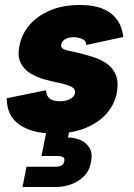

<svg xmlns="http://www.w3.org/2000/svg" viewBox="-20 -527 535 768"><path d="M164 -166Q165 -151 171 -141.5Q177 -132 189 -127Q201 -122 219 -122Q244 -122 260.5 -131Q277 -140 280 -154Q282 -168 272.5 -175.5Q263 -183 246 -188Q229 -193 209 -197Q185 -202 156 -210Q127 -218 101.5 -233.5Q76 -249 62.5 -276Q49 -303 58 -345Q67 -391 98.5 -427.5Q130 -464 181 -485.5Q232 -507 299 -507Q382 -507 424.5 -473Q467 -439 473 -379L325 -347Q325 -359 317.5 -365.5Q310 -372 298.5 -375Q287 -378 275 -378Q252 -378 239.5 -369.5Q227 -361 225 -350Q223 -341 228 -335.5Q233 -330 243 -327Q253 -324 266.5 -321.5Q280 -319 296 -315Q324 -308 354 -298.5Q384 -289 408 -272Q432 -255 443.5 -227Q455 -199 447 -154Q438 -109 406 -72.5Q374 -36 321 -14.5Q268 7 196 7Q108 7 57.5 -28.5Q7 -64 7 -134ZM252 23Q277 23 301 33Q325 43 338 64.5Q351 86 344 122Q337 158 314.5 179.5Q292 201 262.5 211Q233 221 204 221H70L86 140H200Q216 140 225.5 135Q235 130 237 119Q240 106 232 101.5Q224 97 209 97H146L168 -14H259Z"/></svg>

Font: Albert Sans Black
Style: Italic
Weight: 900
Italic angle: -11.25°
Designer: Andreas Rasmussen
Foundry: a.Foundry
Version: Version 1.025